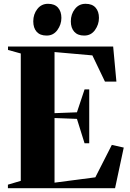

<svg xmlns="http://www.w3.org/2000/svg" viewBox="-20 -987 681 1007"><path d="M89 -38.5V-706.5L22 -725V-743H573.5L590.5 -559H530.5L464.5 -696.5L266 -714V-393.5L383.5 -398L423.5 -518H448V-235.5H423.5L383.5 -363.5L266 -368V-29L480 -57L566.5 -227L629 -213L583.5 0H21.5V-18.5ZM224 -800.5Q190 -800.5 172.2 -820.5Q154.5 -840.5 154.5 -875Q154.5 -912.5 175.8 -939.8Q197 -967 231.5 -967H232.5Q266.5 -967 284.2 -947Q302 -927 302 -893Q302 -858.5 281 -829.5Q260 -800.5 225 -800.5ZM421 -800.5Q387.5 -800.5 369.5 -820.5Q351.5 -840.5 351.5 -875Q351.5 -912.5 372.8 -939.8Q394 -967 428.5 -967H429.5Q463.5 -967 481.2 -947Q499 -927 499 -893Q499 -858.5 478.2 -829.5Q457.5 -800.5 422 -800.5Z"/></svg>

Font: Merriweather 144pt ExtraBold
Style: Regular
Weight: 800
Version: Version 2.100